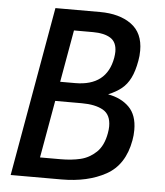

<svg xmlns="http://www.w3.org/2000/svg" viewBox="-52 -771 704 818"><g transform="rotate(5 300.0 -362.5)"><path d="M152 -725H342.5Q426 -725 476.8 -688.2Q527.5 -651.5 527.5 -576Q527.5 -552.5 523.5 -532Q515.5 -487 501 -458Q486.5 -429 464.2 -411Q442 -393 407.5 -378.5Q464 -368.5 498 -334.5Q532 -300.5 532 -237Q532 -214 528 -192.5Q509 -86 431 -43Q353 0 241.5 0H24ZM421 -213.5Q424 -230 424 -243Q424 -293 390.5 -312Q357 -331 299 -331H185.5L142 -85.5H230Q277 -85.5 314.8 -94.5Q352.5 -103.5 382 -131.5Q411.5 -159.5 421 -213.5ZM420 -536Q422.5 -552 422.5 -562Q422.5 -603 395.5 -620Q368.5 -637 320.5 -637H239L199.5 -414H263.5Q398.5 -414 420 -536Z"/></g></svg>

Font: JuliaMono MediumItalic
Style: Regular
Weight: 500
Italic angle: -9°
Monospace: yes
Designer: cormullion
Foundry: corm
Version: Version 0.049; ttfautohint (v1.8.4)